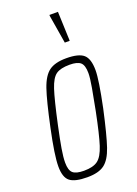

<svg xmlns="http://www.w3.org/2000/svg" viewBox="-141 -782 604 848"><g transform="rotate(-20 161.0 -357.5)"><path d="M13 -80Q13 -133 39 -254Q64 -372 82 -424.5Q100 -477 128 -497.5Q156 -518 209 -518Q267 -518 290 -498Q313 -478 313 -424Q313 -379 287 -254Q261 -136 243.5 -84.5Q226 -33 198.5 -12.5Q171 8 118 8Q60 8 36.5 -10.5Q13 -29 13 -80ZM252 -254Q263 -310 271 -355Q279 -400 279 -423Q279 -460 264 -473Q249 -486 213 -486Q170 -486 149 -471Q128 -456 113 -410.5Q98 -365 74 -254Q60 -189 53.5 -150Q47 -111 47 -86Q47 -50 62 -37Q77 -24 114 -24Q157 -24 179 -40.5Q201 -57 216 -103.5Q231 -150 252 -254ZM227 -585 205 -718V-723H245L250 -590V-585Z"/></g></svg>

Font: Saira Ultra Condensed Thin
Style: Italic
Weight: 100
Width: 1
Italic angle: -12°
Designer: Hector Gatti with collaboration of the Omnibus-Type team
Foundry: Omnibus-Type
Version: Version 1.001; ttfautohint (v1.8)